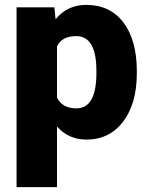

<svg xmlns="http://www.w3.org/2000/svg" viewBox="-20 -558 603 781"><path d="M536.6 -260.3Q536.6 -137.2 481.2 -63.7Q425.8 9.8 331.5 9.8Q258.8 9.8 211.9 -43.5V203.1H47.4V-528.3H201.2L206.1 -479.5Q253.4 -538.1 330.6 -538.1Q428.2 -538.1 482.4 -466.1Q536.6 -394 536.6 -268.1ZM372.1 -270.5Q372.1 -411.1 290 -411.1Q231.4 -411.1 211.9 -369.1V-161.1Q233.4 -117.2 291 -117.2Q369.6 -117.2 372.1 -252.9Z"/></svg>

Font: Vazir Black FD
Style: Black-FD
Weight: 900
Designer: Saber Rastikerdar
Foundry: Saber Rastikerdar
Version: Version 30.0.0